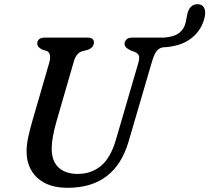

<svg xmlns="http://www.w3.org/2000/svg" viewBox="-20 -879 997 914"><path d="M532 -214.5 637.5 -576Q644 -597.5 642 -610.8Q640 -624 621 -632L604 -638Q587.5 -646 580.2 -653Q573 -660 573 -671Q573.5 -683.5 582.8 -691.8Q592 -700 610 -700H760Q808.5 -703.5 832.5 -721.8Q856.5 -740 864 -772.5L871.5 -811Q876 -833.5 889 -846.8Q902 -860 924 -859Q943 -858 951.5 -841.8Q960 -825.5 955 -800Q941 -735.5 890 -696.2Q839 -657 754.5 -653.5Q736.5 -650 725 -635Q713.5 -620 703 -584L592.5 -206.5Q528 15 303 15Q235.5 15 192 -8.5Q148.5 -32 127.2 -71.5Q106 -111 106.5 -159.5Q106.5 -192 115.5 -231.2Q124.5 -270.5 134.5 -305L215 -582.5Q220.5 -601 217.5 -616.5Q214.5 -632 201 -637L182 -642.5Q168 -649.5 162.8 -656Q157.5 -662.5 157.5 -674Q157.5 -685 166.5 -692.5Q175.5 -700 192 -700H397Q427.5 -700 427 -676.5Q427 -665.5 419.5 -656Q412 -646.5 395 -641L371 -635Q343 -626.5 331.5 -586.5L250 -305Q226.5 -223.5 226 -173.5Q225.5 -113 258.5 -82Q291.5 -51 350 -51Q414 -51 460.2 -89Q506.5 -127 532 -214.5Z"/></svg>

Font: Fraunces 9pt SuperSoft
Style: Italic
Weight: 400
Italic angle: -16°
Version: Version 1.000;[b76b70a41]